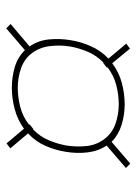

<svg xmlns="http://www.w3.org/2000/svg" viewBox="69 -648 438 616"><g transform="rotate(-90 288.0 -340.0)"><path d="M71 -141 141 -201Q163 -179 195 -169Q227 -159 261 -159Q295 -159 329.5 -168Q364 -177 393 -199L440 -142L456 -154L408 -211Q434 -236 448 -268Q462 -300 467 -332Q473 -367 469.5 -402Q466 -437 447 -464L519 -525L505 -539L435 -479Q413 -502 381 -511.5Q349 -521 315 -521Q281 -521 246.5 -512Q212 -503 183 -482L136 -538L120 -526L168 -469Q142 -445 128 -413Q114 -381 109 -348Q103 -313 107 -278.5Q111 -244 129 -217L57 -155ZM261 -178Q229 -178 199 -188.5Q169 -199 150 -224Q131 -249 127.5 -281Q124 -313 129 -345Q134 -374 146 -402.5Q158 -431 181 -453L182 -452L197 -464L196 -466Q222 -486 253 -494Q284 -502 314 -502Q347 -502 377 -491.5Q407 -481 425.5 -456.5Q444 -432 448 -399.5Q452 -367 447 -335Q442 -306 430 -277.5Q418 -249 395 -227L394 -228L379 -216L380 -214Q354 -194 323 -186Q292 -178 262 -178Z"/></g></svg>

Font: Iosevka Sparkle Thin
Style: Italic
Weight: 100
Italic angle: -9°
Designer: Belleve Invis
Foundry: Belleve Invis
Version: Version 4.5.0; ttfautohint (v1.8.3)